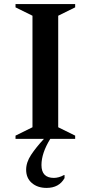

<svg xmlns="http://www.w3.org/2000/svg" viewBox="-20 -680 444 940"><path d="M56 0V-16L139 -57V-603L56 -644V-660H348V-644L265 -603V-57L348 -16V0H226Q183 70 183 128Q183 191 244 191Q255 191 268 187.5Q281 184 293 177H296V192Q269 240 208 240Q164 240 136 216Q108 192 108 151Q108 115 132 78.5Q156 42 195 0Z"/></svg>

Font: Spectral SemiBold
Style: Regular
Weight: 600
Designer: Jean-Baptiste Levee
Foundry: Production Type
Version: Version 2.001